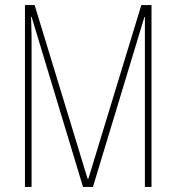

<svg xmlns="http://www.w3.org/2000/svg" viewBox="-20 -734 692 754"><path d="M306 0H345L547 -667H549V0H575V-714H535L327 -32H324L116 -714H78V0H104V-579C104 -588 104 -607 102 -668H104Z"/></svg>

Font: Noto Sans Myanmar UI ExtraCondensed Thin
Style: Regular
Weight: 100
Width: 2
Designer: Monotype Design Team
Foundry: Monotype Imaging Inc.
Version: Version 2.103